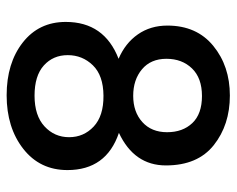

<svg xmlns="http://www.w3.org/2000/svg" viewBox="-87 -616 712 578"><g transform="rotate(90 269.0 -327.0)"><path d="M492 -174Q492 -91 428 -41Q364 9 267 9Q170 9 108 -39.5Q46 -88 46 -169Q46 -285 157 -328Q110 -348 83.5 -386Q57 -424 57 -475Q57 -563 118 -613Q179 -663 267.5 -663Q356 -663 417 -614.5Q478 -566 478 -470.5Q478 -375 380 -329Q492 -291 492 -174ZM378 -474Q378 -521 350.5 -550Q323 -579 269 -579Q215 -579 186 -549Q157 -519 157 -472Q157 -425 188.5 -398.5Q220 -372 268.5 -372Q317 -372 347.5 -399.5Q378 -427 378 -474ZM146 -175Q146 -131 177 -103Q208 -75 268 -75Q328 -75 360.5 -105Q393 -135 393 -179Q393 -223 361 -253Q329 -283 268 -282.5Q207 -282 176.5 -250.5Q146 -219 146 -175Z"/></g></svg>

Font: Hind Medium
Style: Regular
Weight: 500
Designer: Manushi Parikh, Satya Rajpurohit
Foundry: Indian Type Foundry
Version: Version 1.201;PS 1.0;hotconv 1.0.78;makeotf.lib2.5.61930; tt